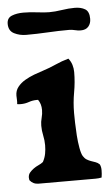

<svg xmlns="http://www.w3.org/2000/svg" viewBox="-49 -586 360 625"><g transform="rotate(-5 131.5 -274.0)"><path d="M184 -391Q192 -381 195.5 -369.5Q199 -358 199 -346Q199 -313 193 -280Q187 -247 187 -213Q187 -202 187.5 -181.5Q188 -161 189.5 -139.5Q191 -118 194.5 -98.5Q198 -79 203 -71Q208 -63 214.5 -59Q221 -55 228 -52.5Q235 -50 242.5 -47.5Q250 -45 256 -39Q260 -31 260 -20Q260 -14 259.5 -8Q259 -2 258 4Q248 6 238 6Q228 6 218 6H52Q34 6 23 -8L22 -16Q22 -26 27.5 -32.5Q33 -39 40.5 -44.5Q48 -50 57 -54Q66 -58 72 -63Q79 -76 81.5 -89.5Q84 -103 84 -117Q84 -133 80.5 -149Q77 -165 77 -181Q77 -194 80.5 -206.5Q84 -219 84 -232Q84 -252 74 -266H70Q56 -266 43.5 -261.5Q31 -257 17 -257Q9 -257 5 -258Q6 -265 5.5 -272Q5 -279 5 -286Q5 -302 14.5 -314Q24 -326 38.5 -334.5Q53 -343 69 -349Q85 -355 98 -359Q120 -366 141 -375.5Q162 -385 184 -391ZM-3 -521Q-3 -540 13 -546.5Q29 -553 51 -553Q73 -553 96.5 -550Q120 -547 135 -547Q154 -547 176.5 -550.5Q199 -554 219 -554Q239 -554 252.5 -546Q266 -538 266 -514Q266 -499 257.5 -489Q249 -479 232 -479Q223 -479 213.5 -481.5Q204 -484 194 -484Q160 -484 124.5 -482Q89 -480 54 -480Q33 -480 15 -489Q-3 -498 -3 -521Z"/></g></svg>

Font: CAT Altenglisch
Style: Regular
Weight: 400
Designer: Peter Wiegel
Foundry: Peter Wiegel, CAT Fonts
Version: Version 1.000